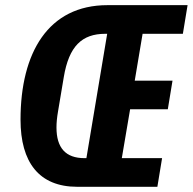

<svg xmlns="http://www.w3.org/2000/svg" viewBox="-20 -718 741 738"><path d="M277 0H584.9L603 -110.1H448.2L480.1 -297.9H625L643.1 -408H497.9L528.1 -588.1H682.9L701 -698.2H393.1C165.8 -698.2 58.9 -516 58.9 -258.2C58.9 -94.1 130 0 277 0ZM197.1 -228C197.1 -246.1 198.9 -266 203.1 -290.1L225.1 -421.2C245 -540.8 295.1 -588.1 384.9 -588.1H392L312.1 -110.1H305C231.9 -110.1 197.1 -149.9 197.1 -228Z"/></svg>

Font: Margiela Mono Italic Bold It
Style: Regular
Weight: 700
Designer: Mike Abbink, Paul van der Laan, Pieter van Rosmalen
Foundry: Bold Monday
Version: Version 2.003 2021